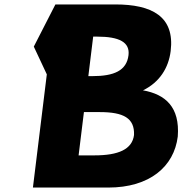

<svg xmlns="http://www.w3.org/2000/svg" viewBox="-20 -845 847 865"><path d="M229.6 -825 132.3 -635 190.9 -510 128.3 0H467.6C653.7 0 764.2 -94 780.9 -230C791 -363 725 -420 624.2 -438C698.6 -474 739.6 -539 748.9 -615C768.2 -772 662.7 -825 499.9 -825ZM378 -502 399.8 -680H418C517.2 -680 566.1 -655 558.9 -596C550.4 -527 494.1 -502 396.1 -502ZM334.1 -145 358.1 -340H429.5C536.3 -340 586.8 -313 583.8 -237C575.8 -172 513.2 -145 405.5 -145Z"/></svg>

Font: Hussar
Style: BdSuprExtOblOne
Weight: 700
Foundry: Cannot Into Space Fonts
Version: Version 2.00